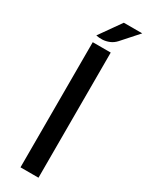

<svg xmlns="http://www.w3.org/2000/svg" viewBox="-231 -928 743 966"><g transform="rotate(30 140.5 -445.0)"><path d="M87.5 0V-727H192V0ZM86 -765.5 174 -890H281L197.5 -796.5Q182 -779.5 162.5 -771.5Q143 -763.5 123 -762.5Q103 -761.5 86 -765.5Z"/></g></svg>

Font: Expletus Sans Medium
Style: Regular
Weight: 500
Version: Version 7.500